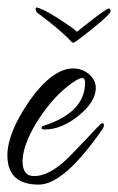

<svg xmlns="http://www.w3.org/2000/svg" viewBox="-25 -488 319 519"><path d="M80 11Q-5 11 -5 -68Q-5 -129 55 -216Q117 -303 173 -303Q197 -303 215.5 -287.5Q234 -272 234 -250Q234 -213 187 -175Q141 -138 96 -138Q87 -138 87 -142L90 -147Q205 -183 205 -265Q205 -277 197 -277Q186 -277 157 -254Q132 -234 110.5 -208Q89 -182 72 -154Q36 -93 36 -52Q36 -12 67 -12Q103 -12 146 -49Q160 -62 176 -78.5Q192 -95 211 -115Q248 -155 250 -155Q256 -155 256 -150.5Q256 -146 254 -142Q149 11 80 11ZM173 -372 168 -375Q145 -402 74 -455L71 -463L73 -468Q88 -466 128 -441Q148 -428 162 -418.5Q176 -409 183 -402Q261 -465 269 -465Q274 -465 274 -458Q274 -450 228 -413Q181 -375 173 -372Z"/></svg>

Font: Qwigley
Style: Regular
Weight: 400
Designer: Robert E. Leuschke
Foundry: Robert E. Leuschke
Version: Version 1.010; ttfautohint (v1.8.3)